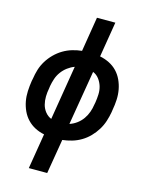

<svg xmlns="http://www.w3.org/2000/svg" viewBox="-137 -820 869 1120"><g transform="rotate(15 297.0 -260.0)"><path d="M149 215 184 2Q154 -4 128 -17.5Q102 -31 82 -52Q62 -73 49.5 -100Q37 -127 31.5 -156.5Q26 -186 27.5 -217.5Q29 -249 34 -281L37 -295Q41 -323 49.5 -351Q58 -379 74 -405Q90 -431 112 -453Q134 -475 160 -490.5Q186 -506 214.5 -514.5Q243 -523 272 -526L306 -735H417L382 -522Q412 -516 439 -502.5Q466 -489 486 -468Q506 -447 518.5 -420Q531 -393 536.5 -363.5Q542 -334 540.5 -302.5Q539 -271 533 -239L531 -225Q526 -197 517 -169Q508 -141 492 -115Q476 -89 454.5 -67Q433 -45 407 -29.5Q381 -14 352 -5.5Q323 3 295 6L260 215ZM201 -96 255 -425Q233 -417 213 -402Q193 -387 178.5 -367Q164 -347 156.5 -324.5Q149 -302 145 -280L143 -265Q138 -240 137.5 -214.5Q137 -189 143 -166Q149 -143 164 -124Q179 -105 201 -96ZM311 -95Q335 -103 355 -118Q375 -133 389 -153Q403 -173 411 -195.5Q419 -218 422 -240L425 -255Q429 -280 430 -305.5Q431 -331 424 -354Q417 -377 402.5 -396Q388 -415 366 -424Z"/></g></svg>

Font: Iosevka QP
Style: Bold Italic
Weight: 700
Italic angle: -9°
Designer: Belleve Invis
Foundry: Belleve Invis
Version: Version 20.0.0; ttfautohint (v1.8.4)